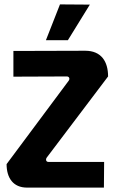

<svg xmlns="http://www.w3.org/2000/svg" viewBox="-20 -853 514 874"><path d="M454 -116H200C189 -116 187 -128 193 -136L472 -505C472 -573 441 -622 368 -622L41 -621V-504L284 -505C295 -505 299 -495 293 -486L10 -106C10 -43 40 1 103 1H453ZM189 -670 253 -833 389 -832 289 -670Z"/></svg>

Font: Gemini
Style: Regular
Weight: 700
Designer: Pushpananda Ekanayake, Sol Matas, Kosala Senevirathne
Foundry: Mooniak
Version: Version 1.000;PS 1.0;hotconv 1.0.86;makeotf.lib2.5.63406